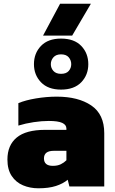

<svg xmlns="http://www.w3.org/2000/svg" viewBox="-20 -1005 619 1035"><path d="M212 -813 304 -985H470L369 -813ZM309 -522Q239 -522 201 -561.5Q163 -601 163 -659Q163 -718 201 -757.5Q239 -797 309 -797Q380 -797 418 -757.5Q456 -718 456 -659Q456 -601 418 -561.5Q380 -522 309 -522ZM309 -607Q337 -607 350.5 -622.5Q364 -638 364 -659Q364 -680 350.5 -696Q337 -712 309 -712Q282 -712 268 -696Q254 -680 254 -659Q254 -638 268 -622.5Q282 -607 309 -607ZM187 10Q142 10 104 -6Q66 -22 43 -56.5Q20 -91 20 -145Q20 -222 70 -263.5Q120 -305 223 -305H338V-312Q338 -332 315.5 -342.5Q293 -353 243 -353Q205 -353 161.5 -346.5Q118 -340 79 -328V-449Q117 -465 174 -474.5Q231 -484 286 -484Q402 -484 472 -436.5Q542 -389 542 -287V0H354L345 -36Q320 -15 281.5 -2.5Q243 10 187 10ZM265 -111Q290 -111 307.5 -119.5Q325 -128 338 -141V-192H270Q217 -192 217 -151Q217 -111 265 -111Z"/></svg>

Font: Kanit ExtraBold
Style: Regular
Weight: 800
Designer: Katatrad Team
Foundry: CadsonDemak
Version: Version 2.000; ttfautohint (v1.8.3)